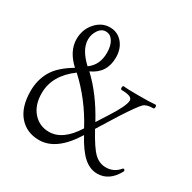

<svg xmlns="http://www.w3.org/2000/svg" viewBox="-153 -821 984 986"><g transform="rotate(30 339.0 -328.0)"><path d="M199 14Q125 14 80.5 -37.5Q36 -89 36 -184Q36 -248 65.5 -300.5Q95 -353 174 -400Q107 -461 107 -533Q107 -589 142.5 -629.5Q178 -670 227 -670Q272 -670 301 -636.5Q330 -603 330 -550Q330 -458 247 -421Q334 -340 404 -211L443 -272Q502 -363 502 -395Q502 -421 439 -421Q432 -421 432 -432Q432 -443 439 -443Q461 -440 531 -440Q600 -440 626 -443Q633 -443 633 -432Q633 -421 626 -421Q587 -421 570 -405Q551 -386 496 -302L420 -180Q468 -92 498 -64Q528 -36 566 -36Q614 -36 645 -74Q648 -77 651.5 -76Q655 -75 657 -71Q659 -67 657 -64Q615 14 544 14Q500 14 462.5 -19.5Q425 -53 387 -124Q302 14 199 14ZM226 -439Q278 -476 278 -548Q278 -590 262 -615.5Q246 -641 219 -641Q193 -641 176 -615.5Q159 -590 159 -560Q159 -501 226 -439ZM222 -48Q304 -48 370 -154Q299 -287 194 -383Q91 -307 91 -202Q91 -132 128 -90Q165 -48 222 -48Z"/></g></svg>

Font: Junicode Cond Light
Style: Regular
Weight: 300
Width: 3
Designer: Peter S. Baker
Version: Version 2.201